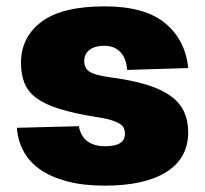

<svg xmlns="http://www.w3.org/2000/svg" viewBox="-20 -572 645 604"><path d="M310 12Q242 12 191 -1.5Q140 -15 106 -39Q72 -63 54 -96.5Q36 -130 33 -170L228 -175Q240 -112 311 -112Q373 -112 373 -151Q373 -161 369.5 -169Q366 -177 356 -183Q346 -189 328.5 -194.5Q311 -200 282 -204Q214 -215 168.5 -229Q123 -243 96 -262.5Q69 -282 57.5 -309.5Q46 -337 46 -374Q46 -455 110.5 -503.5Q175 -552 310 -552Q435 -552 499 -499.5Q563 -447 572 -358L380 -352Q377 -390 358 -409Q339 -428 308 -428Q279 -428 262 -415.5Q245 -403 245 -380Q245 -357 262.5 -346Q280 -335 326 -329Q393 -320 439.5 -306Q486 -292 515.5 -271Q545 -250 558.5 -221.5Q572 -193 572 -156Q572 -74 503.5 -31Q435 12 310 12Z"/></svg>

Font: Geist Black
Style: Regular
Weight: 400
Designer: Basement.studio, Andrés Briganti, Mateo Zaragoza
Foundry: Basement.studio, Vercel, Andrés Briganti, Guido Ferreyra, Mateo Zaragoza
Version: Version 1.401